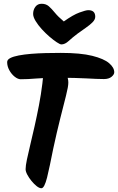

<svg xmlns="http://www.w3.org/2000/svg" viewBox="-20 -1018 627 1020"><path d="M212 -684Q212 -699 218.5 -708Q225 -717 241 -717Q252 -717 269 -704Q286 -691 303 -670.5Q320 -650 331.5 -626Q343 -602 343 -579Q343 -558 330.5 -509Q318 -460 300 -388.5Q282 -317 263 -229Q253 -180 245 -141Q237 -102 230 -74.5Q223 -47 215.5 -32.5Q208 -18 200 -18Q189 -18 175 -29Q161 -40 147.5 -56.5Q134 -73 125 -90Q116 -107 116 -119Q116 -137 123 -170.5Q130 -204 141 -249.5Q152 -295 164 -348.5Q176 -402 187 -459Q198 -516 205 -573.5Q212 -631 212 -684ZM303 -737Q408 -737 470 -721.5Q532 -706 559.5 -682.5Q587 -659 587 -634Q587 -622 572.5 -610Q558 -598 532 -598Q513 -598 490.5 -599Q468 -600 439 -601.5Q410 -603 373 -604Q336 -605 287 -605Q254 -605 226 -604Q198 -603 174 -601Q150 -599 129.5 -598Q109 -597 90 -597Q75 -597 58 -610.5Q41 -624 29.5 -645Q18 -666 18 -688Q18 -701 34.5 -709.5Q51 -718 80 -723.5Q109 -729 145.5 -732Q182 -735 222.5 -736Q263 -737 303 -737ZM449 -964Q486 -964 486 -929Q486 -914 471.5 -899.5Q457 -885 436 -870.5Q415 -856 393 -840Q364 -818 344.5 -800Q325 -782 306 -782Q299 -782 281.5 -793.5Q264 -805 242.5 -823.5Q221 -842 201.5 -863.5Q182 -885 169 -906.5Q156 -928 156 -944Q156 -966 168 -982Q180 -998 201 -998Q224 -998 239 -985Q254 -972 271.5 -950.5Q289 -929 319 -904Q368 -939 402 -951.5Q436 -964 449 -964Z"/></svg>

Font: Kalam Variable Light
Style: Regular
Weight: 300
Designer: Lipi Raval, Jonny Pinhorn
Foundry: Indian Type Foundry
Version: Version 3.000